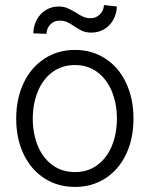

<svg xmlns="http://www.w3.org/2000/svg" viewBox="-20 -738 600 769"><path d="M44.9 -262.7Q44.9 -343.3 74.7 -405.8Q104.5 -468.3 158.2 -503.2Q211.9 -538.1 280.3 -538.1Q348.6 -538.1 402.1 -503.2Q455.6 -468.3 485.1 -405.8Q514.6 -343.3 514.6 -262.7Q514.6 -182.6 485.1 -120.4Q455.6 -58.1 402.1 -23.7Q348.6 10.7 280.3 10.7Q211.4 10.7 158 -23.7Q104.5 -58.1 74.7 -120.4Q44.9 -182.6 44.9 -262.7ZM448.2 -262.7Q448.2 -321.8 428.5 -370.8Q408.7 -419.9 370.6 -448.7Q332.5 -477.5 280.3 -477.5Q227.5 -477.5 189.2 -448.7Q150.9 -419.9 131.1 -370.8Q111.3 -321.8 111.3 -262.7Q111.3 -203.6 131.1 -154.8Q150.9 -106 189.2 -77.4Q227.5 -48.8 280.3 -48.8Q332.5 -48.8 370.6 -77.4Q408.7 -106 428.5 -154.8Q448.2 -203.6 448.2 -262.7ZM214.8 -711.9Q234.4 -711.9 249 -705.8Q263.7 -699.7 284.2 -687.5Q300.8 -676.3 314 -670.7Q327.1 -665 342.8 -665Q364.3 -665 379.6 -679.9Q395 -694.8 396.5 -717.8L448.2 -711.9Q446.8 -681.2 432.9 -657.2Q418.9 -633.3 396.2 -620.4Q373.5 -607.4 346.7 -607.4Q325.2 -607.4 310.5 -613.8Q295.9 -620.1 277.3 -632.8Q261.7 -644 248.5 -649.7Q235.4 -655.3 217.8 -655.3Q196.3 -655.3 181.6 -640.1Q167 -625 166 -602.5L113.3 -604.5Q114.3 -635.7 127.9 -660.2Q141.6 -684.6 164.3 -698.2Q187 -711.9 214.8 -711.9Z"/></svg>

Font: Pretendard GOV Light
Style: Regular
Weight: 300
Designer: Base glyphs from Inter by Rasmus Andersson; Hangeul glyphs from Noto Sans CJK(Source Han Sans) by Jang Soo-young and Kan
Foundry: Kil Hyung-jin
Version: Version 1.309